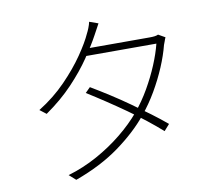

<svg xmlns="http://www.w3.org/2000/svg" viewBox="-87 -900 1174 1030"><g transform="rotate(-10 500.0 -384.5)"><path d="M405 -450Q454 -421 505.5 -388Q557 -355 607 -319.5Q657 -284 703.5 -249.5Q750 -215 789 -182L759 -148Q723 -180 677.5 -216Q632 -252 581 -288Q530 -324 478 -358.5Q426 -393 378 -423ZM851 -643Q847 -635 843 -622.5Q839 -610 836 -604Q822 -549 796 -487.5Q770 -426 734.5 -365Q699 -304 655 -251Q590 -171 489 -97.5Q388 -24 247 27L211 -5Q295 -30 371 -72Q447 -114 511 -166Q575 -218 622 -274Q665 -326 699.5 -386Q734 -446 759 -506Q784 -566 797 -618H401L421 -657H766Q783 -657 794.5 -658.5Q806 -660 814 -664ZM510 -779Q502 -765 493.5 -748.5Q485 -732 478 -720Q451 -670 407.5 -606Q364 -542 301 -475.5Q238 -409 152 -349L117 -376Q202 -429 266.5 -495.5Q331 -562 375 -626Q419 -690 440 -737Q445 -746 452 -763.5Q459 -781 462 -796Z"/></g></svg>

Font: Noto Sans JP Thin ExtraLight
Style: Regular
Weight: 250
Version: Version 2.004-H2;hotconv 1.0.118;makeotfexe 2.5.65603